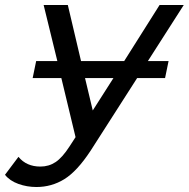

<svg xmlns="http://www.w3.org/2000/svg" viewBox="-124 -550 757 770"><path d="M22 200Q-16 200 -50.5 187.5Q-85 175 -104 151L-50 79Q-18 118 38 118Q72 118 99 100Q126 82 155 37L179 0L122 -237H7L21 -305H106L51 -530H148L201 -305H374L516 -530H613L469 -305H552L538 -237H426L239 55Q185 137 134 168.5Q83 200 22 200ZM331 -237H217L248 -107Z"/></svg>

Font: Montserrat Medium
Style: Italic
Weight: 500
Italic angle: -11.3°
Designer: Julieta Ulanovsky
Foundry: Julieta Ulanovsky
Version: Version 9.000; ttfautohint (v1.8.4.7-5d5b)